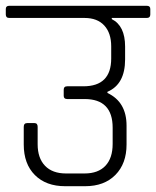

<svg xmlns="http://www.w3.org/2000/svg" viewBox="-34 -643 539 663"><path d="M403 -209V-144Q403 -78 364.5 -39Q326 0 260 0H191Q125 0 86.5 -38.5Q48 -77 48 -144V-205Q48 -218 60 -218H85Q96 -218 96 -205V-145Q96 -97 121.5 -70.5Q147 -44 194 -44H258Q305 -44 330 -70.5Q355 -97 355 -146V-202Q355 -301 258 -301H198Q186 -301 186 -312V-333Q186 -345 198 -345H254Q350 -345 350 -441V-483Q350 -529 326 -555Q302 -581 258 -581H-2Q-14 -581 -14 -593V-612Q-14 -623 -2 -623H473Q485 -623 485 -612V-593Q485 -581 473 -581H352V-577Q398 -554 398 -482V-438Q398 -352 337 -326V-322Q403 -291 403 -209Z"/></svg>

Font: Rajdhani
Style: Regular
Weight: 400
Designer: Satya Rajpurohit, Jyotish Sonowal
Foundry: Indian Type Foundry
Version: Version 1.201 February 1, 2022